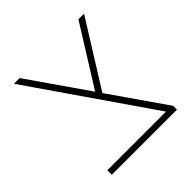

<svg xmlns="http://www.w3.org/2000/svg" viewBox="-154 -689 812 812"><g transform="rotate(-45 252.0 -282.5)"><path d="M280.3 -272.5 453.6 -22.9V0H64V-26.9H415L43.5 -564.9H77.6L262.7 -298.3L429.2 -564.9H462.9Z"/></g></svg>

Font: Heebo Thin
Style: Regular
Weight: 250
Designer: Oded Ezer
Foundry: Meir Sadan
Version: Version 2.001; ttfautohint (v1.5.14-ce02) -l 8 -r 50 -G 200 